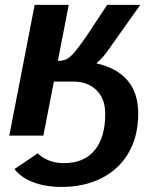

<svg xmlns="http://www.w3.org/2000/svg" viewBox="-20 -548 623 776"><path d="M538.6 -88.9Q538.6 9.3 493.7 79.6Q455.1 140.1 387 173.8Q318.8 207.5 227.5 207.5Q164.1 207.5 114.3 188.5Q64.5 169.4 38.6 135.3L132.3 71.8Q147.5 87.4 174.8 99.4Q202.1 111.3 238.8 111.3Q319.3 111.3 362.3 59.6Q405.3 7.8 405.3 -87.9Q405.3 -148.9 369.9 -183.6Q334.5 -218.3 276.9 -218.3H197.8L155.3 0H17.6L120.1 -528.3H257.8L213.9 -301.8Q240.7 -302.7 254.4 -312Q269.5 -321.8 288.6 -345.9Q307.6 -370.1 330.1 -402.8L413.1 -528.3H546.9L415 -342.3Q403.8 -326.7 395.8 -317.6Q387.7 -308.6 369.6 -292Q538.6 -253.4 538.6 -88.9Z"/></svg>

Font: Arimo
Style: Bold Italic
Weight: 700
Italic angle: -12°
Designer: Steve Matteson
Foundry: Monotype Imaging Inc.
Version: Version 1.33